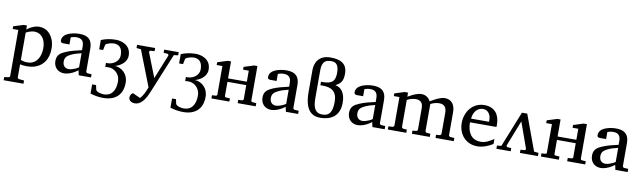

<svg xmlns="http://www.w3.org/2000/svg" viewBox="-48 -1417 7740 2316"><g transform="rotate(10 3822.0 -258.5)"><path d="M183 -59V-394C193 -400 204 -405 215 -409C233 -416 260 -424 285 -424C308 -424 328 -419 346 -410C398 -382 425 -323 425 -243C425 -217 422 -192 415 -168C396 -99 351 -43 264 -43C233 -43 205 -50 183 -59ZM272 3C311 3 346 -3 377 -15C467 -50 524 -132 524 -256C524 -293 519 -326 509 -355C483 -428 428 -492 333 -492C314 -492 295 -489 277 -483C239 -470 210 -453 183 -431V-481H144L21 -443V-410H90V153C90 165 80 172 69 173L21 179V218H264V179L205 173C194 172 183 165 183 153V-5C209 0 241 4 272 4Z M695 -130C695 -183 723 -203 760 -222C797 -242 839 -254 890 -266V-93C877 -84 864 -77 850 -71C829 -62 798 -50 769 -50C723 -50 695 -83 695 -130ZM826 -492C774 -492 722 -481 685 -464C651 -448 618 -421 618 -374C618 -351 633 -345 655 -345H728V-432C745 -438 771 -445 798 -445C864 -445 889 -412 889 -346V-303C816 -287 753 -271 697 -247C641 -223 595 -196 595 -121C595 -100 598 -81 605 -65C624 -21 663 10 725 10C735 10 745 9 755 7C810 -4 851 -28 890 -57L903 2H1053V-37L1005 -40C994 -41 984 -49 984 -61V-341C984 -445 932 -492 826 -492Z M1091 -458V-349H1139L1151 -407C1152 -415 1157 -421 1162 -425C1168 -430 1219 -450 1252 -450C1311 -450 1360 -422 1360 -323C1360 -248 1286 -202 1220 -202H1207C1204 -203 1202 -203 1200 -203V-151C1203 -152 1206 -153 1210 -154C1221 -154 1231 -155 1243 -155C1307 -155 1382 -101 1382 -6C1382 104 1335 176 1241 176C1210 176 1154 166 1141 138L1129 82H1081V195C1131 209 1178 220 1240 220C1382 220 1476 145 1476 -5C1476 -122 1389 -182 1314 -185C1376 -202 1455 -251 1455 -336C1455 -465 1340 -498 1270 -498C1201 -498 1139 -484 1089 -462Z M1677 143 1583 100C1565 115 1551 131 1551 160C1551 167 1553 174 1556 181C1567 204 1591 218 1625 218C1642 218 1658 215 1672 208C1737 176 1770 99 1798 31L1990 -437L2042 -443V-482H1864V-443L1911 -440C1920 -439 1929 -430 1925 -418L1806 -123L1690 -418C1686 -430 1696 -439 1705 -440L1753 -443V-482H1532V-443L1587 -437L1757 -1C1739 50 1713 108 1678 143Z M2070 -458V-349H2118L2130 -407C2131 -415 2136 -421 2141 -425C2147 -430 2198 -450 2231 -450C2290 -450 2339 -422 2339 -323C2339 -248 2265 -202 2199 -202H2186C2183 -203 2181 -203 2179 -203V-151C2182 -152 2185 -153 2189 -154C2200 -154 2210 -155 2222 -155C2286 -155 2361 -101 2361 -6C2361 104 2314 176 2220 176C2189 176 2133 166 2120 138L2108 82H2060V195C2110 209 2157 220 2219 220C2361 220 2455 145 2455 -5C2455 -122 2368 -182 2293 -185C2355 -202 2434 -251 2434 -336C2434 -465 2319 -498 2249 -498C2180 -498 2118 -484 2068 -462Z M2849 0H3070V-39L3023 -42C3015 -43 3006 -49 3006 -57V-425V-482H2966L2843 -443V-409H2913V-274H2683V-425V-482H2643L2520 -443V-409H2590V-57C2590 -49 2583 -44 2574 -43L2527 -40V-1H2747V-40L2700 -43C2691 -44 2683 -49 2683 -58V-232H2913V-58C2913 -50 2904 -44 2896 -43L2849 -40Z M3232 -130C3232 -183 3260 -203 3297 -222C3334 -242 3376 -254 3427 -266V-93C3414 -84 3401 -77 3387 -71C3366 -62 3335 -50 3306 -50C3260 -50 3232 -83 3232 -130ZM3363 -492C3311 -492 3259 -481 3222 -464C3188 -448 3155 -421 3155 -374C3155 -351 3170 -345 3192 -345H3265V-432C3282 -438 3308 -445 3335 -445C3401 -445 3426 -412 3426 -346V-303C3353 -287 3290 -271 3234 -247C3178 -223 3132 -196 3132 -121C3132 -100 3135 -81 3142 -65C3161 -21 3200 10 3262 10C3272 10 3282 9 3292 7C3347 -4 3388 -28 3427 -57L3440 2H3590V-37L3542 -40C3531 -41 3521 -49 3521 -61V-341C3521 -445 3469 -492 3363 -492Z M3794 -386H3825C3929 -386 3999 -347 3999 -217C3999 -70 3945 -42 3875 -42C3803 -42 3761 -86 3761 -220V-565C3761 -675 3810 -695 3877 -695C3929 -695 3967 -668 3967 -568C3967 -433 3893 -430 3794 -428ZM3972 -418C4018 -444 4063 -466 4063 -573C4063 -703 3973 -737 3858 -737C3706 -737 3668 -628 3668 -552V-281C3668 -55 3758 1 3858 1C3982 1 4096 -54 4096 -224C4096 -349 4039 -408 3972 -418Z M4292 -130C4292 -183 4320 -203 4357 -222C4394 -242 4436 -254 4487 -266V-93C4474 -84 4461 -77 4447 -71C4426 -62 4395 -50 4366 -50C4320 -50 4292 -83 4292 -130ZM4423 -492C4371 -492 4319 -481 4282 -464C4248 -448 4215 -421 4215 -374C4215 -351 4230 -345 4252 -345H4325V-432C4342 -438 4368 -445 4395 -445C4461 -445 4486 -412 4486 -346V-303C4413 -287 4350 -271 4294 -247C4238 -223 4192 -196 4192 -121C4192 -100 4195 -81 4202 -65C4221 -21 4260 10 4322 10C4332 10 4342 9 4352 7C4407 -4 4448 -28 4487 -57L4500 2H4650V-37L4602 -40C4591 -41 4581 -49 4581 -61V-341C4581 -445 4529 -492 4423 -492Z M5298 -494C5285 -494 5270 -491 5254 -486C5208 -471 5162 -446 5125 -424C5106 -461 5071 -493 5015 -493C5002 -493 4988 -491 4973 -487C4928 -475 4887 -453 4851 -432V-482H4810L4689 -444V-411H4758V-64C4758 -52 4748 -44 4737 -43L4688 -40V-1H4914V-40L4872 -43C4861 -44 4851 -52 4851 -64V-392C4878 -407 4916 -421 4958 -421C5020 -421 5046 -386 5046 -325V-64C5046 -52 5036 -44 5025 -43L4983 -40V-1H5202V-40L5160 -43C5149 -44 5139 -52 5139 -64V-393C5168 -408 5204 -421 5246 -421C5310 -421 5335 -383 5335 -319V-64C5335 -52 5325 -44 5314 -43L5272 -40V-1H5496V-40L5448 -43C5437 -44 5427 -52 5427 -64V-341C5427 -430 5389 -494 5298 -494Z M5649 -259H5973C5974 -263 5974 -268 5974 -287C5974 -411 5911 -494 5787 -494C5639 -494 5552 -369 5552 -235C5552 -93 5645 11 5784 11C5854 11 5919 -17 5974 -51V-112C5925 -80 5878 -50 5816 -50C5696 -50 5649 -142 5649 -259ZM5874 -327V-305H5654C5659 -375 5701 -445 5777 -445C5844 -445 5874 -385 5874 -327Z M6071 -45 6018 -39V0H6193V-39L6148 -42C6139 -43 6130 -52 6134 -64L6257 -377L6369 -64C6373 -52 6363 -43 6354 -42L6306 -39V0H6527V-39L6472 -45L6311 -482H6246Z M6885 0H7106V-39L7059 -42C7051 -43 7042 -49 7042 -57V-425V-482H7002L6879 -443V-409H6949V-274H6719V-425V-482H6679L6556 -443V-409H6626V-57C6626 -49 6619 -44 6610 -43L6563 -40V-1H6783V-40L6736 -43C6727 -44 6719 -49 6719 -58V-232H6949V-58C6949 -50 6940 -44 6932 -43L6885 -40Z M7268 -130C7268 -183 7296 -203 7333 -222C7370 -242 7412 -254 7463 -266V-93C7450 -84 7437 -77 7423 -71C7402 -62 7371 -50 7342 -50C7296 -50 7268 -83 7268 -130ZM7399 -492C7347 -492 7295 -481 7258 -464C7224 -448 7191 -421 7191 -374C7191 -351 7206 -345 7228 -345H7301V-432C7318 -438 7344 -445 7371 -445C7437 -445 7462 -412 7462 -346V-303C7389 -287 7326 -271 7270 -247C7214 -223 7168 -196 7168 -121C7168 -100 7171 -81 7178 -65C7197 -21 7236 10 7298 10C7308 10 7318 9 7328 7C7383 -4 7424 -28 7463 -57L7476 2H7626V-37L7578 -40C7567 -41 7557 -49 7557 -61V-341C7557 -445 7505 -492 7399 -492Z"/></g></svg>

Font: Veleka
Style: Regular
Weight: 400
Designer: Stefan Peev, Context Ltd, 2016; SIL International, 1997-2014.
Foundry: Stefan Peev, Context Ltd, 2016
Version: Version 1.000